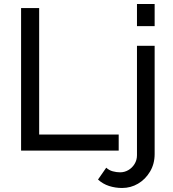

<svg xmlns="http://www.w3.org/2000/svg" viewBox="-20 -750 861 956"><path d="M85 0V-710H175V-80H571V0ZM588 186Q554 186 523 176Q492 166 468 144L509 85Q523 98 541.5 103Q560 108 578 108Q600 108 619 97Q638 86 650 66.5Q662 47 662 23V-522H750V17Q750 66 727 104.5Q704 143 667.5 164.5Q631 186 588 186ZM662 -620V-730H750V-620Z"/></svg>

Font: Raleway Thin Medium
Style: Regular
Weight: 500
Version: Version 4.026